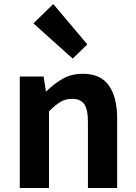

<svg xmlns="http://www.w3.org/2000/svg" viewBox="-20 -944 681 964"><path d="M79.3 0V-559.8H199L210.4 -485.9H213.2Q249.5 -522.2 293.7 -547.9Q337.9 -573.5 395.2 -573.5Q485.6 -573.5 526.9 -514.3Q568.2 -455 568.2 -349.1V0H421.5V-330.9Q421.5 -396 402.5 -421.9Q383.5 -447.7 342.1 -447.7Q307.9 -447.7 282.6 -431.9Q257.3 -416 226 -385.1V0ZM345 -649.7 147.8 -826.6 247.5 -923.7 418.3 -721.2Z"/></svg>

Font: Noto Sans HK Thin
Style: Regular
Weight: 100
Designer: Ryoko NISHIZUKA 西塚涼子 (kana, bopomofo & ideographs); Paul D. Hunt (Latin, Greek & Cyrillic); Sandoll Communications 산돌커뮤니
Foundry: Adobe
Version: Version 2.004-H2;hotconv 1.0.118;makeotfexe 2.5.65603